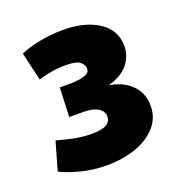

<svg xmlns="http://www.w3.org/2000/svg" viewBox="-88 -896 540 580"><g transform="rotate(-20 182.0 -606.0)"><path d="M160 -391Q117 -391 77 -401.5Q37 -412 14 -424L40 -515Q60 -509 90 -502.5Q120 -496 150 -496Q183 -496 197.5 -504.5Q212 -513 212 -530Q212 -541 204.5 -549.5Q197 -558 182.5 -562.5Q168 -567 146 -567H103L107 -661H143Q156 -661 170 -663Q184 -665 194 -670Q204 -675 204 -687Q204 -698 192.5 -708Q181 -718 146 -718Q123 -718 99 -714Q75 -710 58 -704L37 -795Q61 -806 98.5 -813.5Q136 -821 176 -821Q244 -821 288.5 -792.5Q333 -764 333 -712Q333 -681 313.5 -655.5Q294 -630 250 -617V-616Q293 -609 319.5 -582.5Q346 -556 346 -515Q346 -477 321.5 -449Q297 -421 255 -406Q213 -391 160 -391Z"/></g></svg>

Font: Murecho Thin ExtraBold
Style: Regular
Weight: 800
Version: Version 1.010